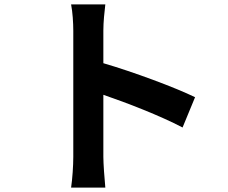

<svg xmlns="http://www.w3.org/2000/svg" viewBox="-20 -811 1040 875"><path d="M314 -96C314 -56 310 4 304 44H460C456 3 451 -67 451 -96V-379C559 -342 709 -284 812 -230L869 -368C777 -413 585 -484 451 -523V-671C451 -712 456 -756 460 -791H304C311 -756 314 -706 314 -671C314 -586 314 -172 314 -96Z"/></svg>

Font: Noto Sans CJK SC
Style: Bold
Weight: 700
Designer: Ryoko NISHIZUKA 西塚涼子 (kana, bopomofo & ideographs); Paul D. Hunt (Latin, Greek & Cyrillic); Sandoll Communications 산돌커뮤니
Foundry: Adobe
Version: Version 2.004;hotconv 1.0.118;makeotfexe 2.5.65603